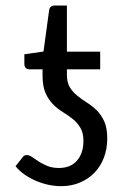

<svg xmlns="http://www.w3.org/2000/svg" viewBox="-20 -652 431 681"><path d="M217.3 -468.8H335.4V-406.2H217.3V-386.7Q217.3 -359.4 227.8 -342.3Q238.3 -325.2 254.4 -312.3Q270.5 -299.3 288.8 -287.8Q307.1 -276.4 323.2 -260.5Q339.4 -244.6 349.9 -221.2Q360.4 -197.8 360.4 -161.1Q360.4 -124 348.6 -93Q336.9 -62 315.2 -39.6Q293.5 -17.1 263.4 -4.4Q233.4 8.3 196.8 8.3Q173.8 8.3 150.4 3.2Q127 -2 105.5 -11.5Q84 -21 65.7 -33.9Q47.4 -46.9 35.2 -62.5L60.1 -94.2Q65.4 -102.1 75.7 -102.1Q83.5 -102.1 93.8 -95Q104 -87.9 117.4 -79.1Q130.9 -70.3 148.4 -63.2Q166 -56.2 189 -56.2Q230.5 -56.2 253.2 -82.5Q275.9 -108.9 275.9 -151.9Q275.9 -180.7 265.1 -198.7Q254.4 -216.8 238.3 -229.7Q222.2 -242.7 203.4 -254.2Q184.6 -265.6 168.5 -281.7Q152.3 -297.9 141.6 -321.8Q130.9 -345.7 130.9 -384.3V-406.2H84Q76.2 -406.2 71.3 -411.1Q66.4 -416 66.4 -425.3V-459.5L134.3 -469.2L154.3 -616.2Q155.3 -623.5 160.4 -627.9Q165.5 -632.3 173.3 -632.3H217.3Z"/></svg>

Font: Carlito
Style: Regular
Weight: 400
Designer: Lukasz Dziedzic
Foundry: tyPoland Lukasz Dziedzic
Version: Version 1.104